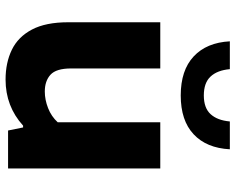

<svg xmlns="http://www.w3.org/2000/svg" viewBox="-98 -739 846 690"><g transform="rotate(90 325.0 -394.0)"><path d="M266 9Q205.5 9 159 -13.5Q112.5 -36 86.2 -85.8Q60 -135.5 60 -216V-547H226V-226.5Q226 -173 248.5 -152.5Q271 -132 309 -132Q338.5 -132 368.5 -143.8Q398.5 -155.5 419.5 -178.5V-547H585.5V0H449L438 -54H431.5Q362 9 266 9ZM323 -620.5Q232.5 -620.5 182.8 -667Q133 -713.5 128.5 -797H228.5Q232.5 -752 255 -727.8Q277.5 -703.5 323 -703.5Q368 -703.5 390.2 -727.8Q412.5 -752 416.5 -797H516.5Q512 -713 462.5 -666.8Q413 -620.5 323 -620.5Z"/></g></svg>

Font: Encode Sans SemiExpanded SemiExpanded
Style: Bold
Weight: 700
Width: 6
Designer: Multiple Designers
Foundry: Impallari Type
Version: Version 3.000; ttfautohint (v1.8.3) -l 8 -r 50 -G 200 -x 14 